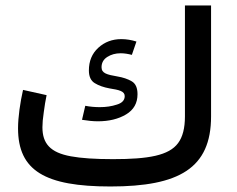

<svg xmlns="http://www.w3.org/2000/svg" viewBox="-20 -676 858 696"><path d="M335 -236.3C375 -236.3 409.2 -244.6 437 -261.2C464.8 -277.8 478.5 -302.2 478.5 -334.5C478.5 -357.4 471.7 -373 457.5 -381.3C443.4 -389.6 425.8 -395.5 405.3 -398.9C368.2 -405.3 348.1 -410.2 348.1 -432.1C348.1 -448.2 355 -460.9 369.1 -469.7C382.8 -478.5 398.9 -482.9 417.5 -482.9C431.2 -482.9 444.8 -480.5 458 -477.1L474.6 -525.4C456.1 -531.2 438 -534.2 419.9 -534.2C387.2 -534.2 359.4 -523.9 336.4 -502.9C313.5 -481.9 302.2 -454.6 302.2 -420.4C302.2 -398.4 309.6 -382.8 323.7 -374.5C337.9 -365.7 356 -359.4 377.4 -355.5C411.1 -350.1 432.1 -345.7 432.1 -327.6C432.1 -313 422.9 -302.7 403.8 -296.9C384.8 -290.5 363.8 -287.6 341.8 -287.6C324.7 -287.6 306.2 -289.1 289.1 -292.5L277.3 -241.7C298.3 -238.3 317.4 -236.3 335 -236.3ZM389.6 -99.1C324.7 -99.1 273.9 -102.5 236.8 -109.4C162.1 -123 133.8 -155.8 133.8 -214.8C133.8 -229 135.3 -247.1 138.7 -269.5C141.6 -292 145 -312.5 148.9 -331.1L63.5 -350.1C53.2 -304.7 45.4 -251.5 45.4 -210.9C45.4 -57.1 143.6 0 380.4 0C629.4 0 745.1 -66.4 745.1 -253.9V-656.2H650.4V-253.9C650.4 -211.4 642.1 -179.2 625.5 -157.2C592.3 -112.3 518.6 -99.1 389.6 -99.1Z"/></svg>

Font: Estedad Medium
Style: Regular
Weight: 500
Designer: Amin Abedi
Version: Version 7.3